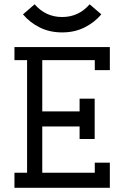

<svg xmlns="http://www.w3.org/2000/svg" viewBox="-20 -894 592 914"><path d="M462.4 -825.7Q429.7 -787.1 382.6 -763.4Q335.4 -739.7 275.9 -739.7Q216.3 -739.7 168.9 -763.4Q121.6 -787.1 89.4 -825.7L145 -873.5Q197.3 -813 275.9 -813Q354.5 -813 406.7 -873.5ZM358.9 -363.8V-424.3H430.7V-232.4H358.9V-292H181.2V-71.8H431.2V-119.6H502.9V0H48.8V-71.8H108.9V-607.9H48.8V-669.9H502.9V-560.1H431.2V-607.9H181.2V-363.8Z"/></svg>

Font: Eligible
Style: Regular
Weight: 500
Version: Version 1.1